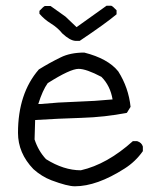

<svg xmlns="http://www.w3.org/2000/svg" viewBox="-20 -658 563 672"><path d="M259 -515H244Q225 -516 198 -541Q182 -561 158.5 -575.5Q135 -590 118 -610V-620Q132 -635 137 -637H157L209 -600L248 -563L353 -638H369Q374 -637 388 -622V-608Q350 -576 259 -515ZM122 -294Q184 -300 248 -302Q312 -304 374 -310Q366 -358 335 -389Q282 -417 255 -417Q226 -417 147 -367Q129 -342 114 -294ZM242 -6Q216 -6 160 -27Q126 -40 97 -66Q43 -122 43 -193Q43 -331 116 -415Q153 -438 192 -457Q226 -474 275 -474Q358 -453 394 -408Q430 -351 437 -284L424 -263Q347 -248 265.5 -245.5Q184 -243 103 -238L101 -170Q114 -130 141 -101Q203 -62 263 -62Q355 -83 445 -164H460Q476 -159 480 -145V-129Q454 -92 416 -68Q319 -6 242 -6Z"/></svg>

Font: Yozai
Style: Regular
Weight: 400
Designer: LXGW / Y.OzVox
Foundry: LXGW / Y.OzVox
Version: Version 0.861;October 22, 2024